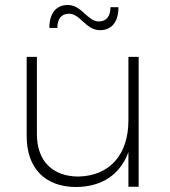

<svg xmlns="http://www.w3.org/2000/svg" viewBox="-20 -749 681 770"><path d="M257 -694C302 -694 324 -628 381 -628C428 -628 455 -661 455 -720H423C423 -684 407 -663 376 -663C331 -663 308 -729 252 -729C205 -729 178 -696 178 -637H210C210 -673 226 -694 257 -694ZM495 -521V-266C495 -130 421 -44 295 -41C190 -41 128 -104 128 -211V-521H87V-203C87 -75 160 1 286 1C389 0 462 -49 495 -139V0H536V-521Z"/></svg>

Font: Montserrat ExtraLight
Style: Regular
Weight: 250
Designer: Julieta Ulanovsky
Foundry: Julieta Ulanovsky
Version: Version 4.000